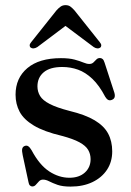

<svg xmlns="http://www.w3.org/2000/svg" viewBox="-20 -696 496 728"><path d="M243 -22Q280 -22 301.8 -41.8Q323.5 -61.5 323.5 -92.5Q323.5 -112 314.2 -127.8Q305 -143.5 281.2 -156.5Q257.5 -169.5 214 -181Q146.5 -197 108.2 -220Q70 -243 54.5 -272.2Q39 -301.5 39 -337Q39 -400 83.8 -437.8Q128.5 -475.5 211 -475.5Q242.5 -475.5 262.8 -470Q283 -464.5 296 -459Q309 -453.5 318.5 -453.5Q328 -453.5 334 -459Q340 -464.5 345.2 -470.2Q350.5 -476 359 -476Q364.5 -476 369 -472.2Q373.5 -468.5 376.5 -458.5L412 -349.5Q416.5 -337.5 415 -329.2Q413.5 -321 404.5 -317.5Q396.5 -314 390.2 -317.2Q384 -320.5 379 -329Q356.5 -372 330.5 -396.8Q304.5 -421.5 276 -431.8Q247.5 -442 216 -442Q169.5 -442 145.8 -422Q122 -402 122 -368.5Q122 -348.5 132 -332Q142 -315.5 168.5 -301.8Q195 -288 243.5 -275.5Q303.5 -261 339 -239.8Q374.5 -218.5 390 -189.5Q405.5 -160.5 405.5 -122Q405.5 -82.5 385.8 -52.5Q366 -22.5 330.5 -5.5Q295 11.5 247.5 11.5Q217 11.5 198 4.8Q179 -2 166.5 -8.5Q154 -15 143 -15Q134 -15 127.8 -8.5Q121.5 -2 116 4.5Q110.5 11 102.5 11Q97.5 11 93.5 7.2Q89.5 3.5 88 -5.5L66 -108Q62.5 -124 64.2 -131.8Q66 -139.5 73.5 -142.5Q81.5 -145.5 87.5 -141.2Q93.5 -137 100 -126Q129.5 -70.5 166.5 -46.2Q203.5 -22 243 -22ZM248.5 -613H208L335.5 -517.5Q342.5 -513 349 -512.5Q355.5 -512 360 -515.5Q364 -518.5 364 -524Q364 -529.5 358 -536.5L262.5 -656.5Q254 -666 246.8 -671.2Q239.5 -676.5 228.5 -676.5Q218 -676.5 210.2 -671.2Q202.5 -666 194 -656.5L98.5 -536.5Q92.5 -529.5 92.5 -524Q92.5 -518.5 96.5 -515.5Q101 -512 107.5 -512.5Q114 -513 121.5 -517.5Z"/></svg>

Font: Fraunces 36pt
Style: Regular
Weight: 400
Version: Version 1.000;[b76b70a41]